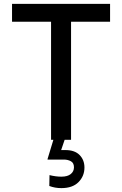

<svg xmlns="http://www.w3.org/2000/svg" viewBox="-20 -720 630 989"><path d="M42 -608V-700H547V-608H346V0H243V-608ZM255 0H313L295 53H317Q365 53 390 78.5Q415 104 415 143Q415 187 384.5 218Q354 249 296 249Q263 249 234 238L235 182Q267 190 296 190Q328 190 344.5 176.5Q361 163 361 142Q361 119 345 110.5Q329 102 310 102H225V99Z"/></svg>

Font: Lopes Sans Medium
Style: Regular
Weight: 500
Designer: Gabriel Lam, Diego Maldonado
Foundry: TypeRant, Foresti Design
Version: Version 4.000